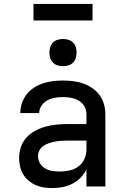

<svg xmlns="http://www.w3.org/2000/svg" viewBox="-20 -947 640 975"><path d="M247 8Q225 8 203.5 5Q182 2 162.5 -6.5Q143 -15 126 -29Q109 -43 98 -61.5Q87 -80 82 -101.5Q77 -123 77 -144Q77 -172 86 -199.5Q95 -227 114 -248Q133 -269 158 -282.5Q183 -296 210 -303.5Q237 -311 265 -314Q293 -317 321 -317H419V-366Q419 -380 414.5 -393.5Q410 -407 401 -418Q392 -429 380 -436Q368 -443 354.5 -447Q341 -451 327 -452.5Q313 -454 299 -454Q278 -454 258 -450.5Q238 -447 220.5 -437.5Q203 -428 191 -410.5Q179 -393 179 -373Q179 -373 179 -373Q179 -373 179 -373H83Q83 -373 83 -373Q83 -373 83 -374Q83 -399 91.5 -423.5Q100 -448 115.5 -468Q131 -488 153 -502Q175 -516 199 -524Q223 -532 248 -535Q273 -538 299 -538Q325 -538 351 -535Q377 -532 401.5 -523.5Q426 -515 448 -500Q470 -485 485.5 -464Q501 -443 508 -417.5Q515 -392 515 -366V0H419V-87Q407 -63 389 -44.5Q371 -26 347.5 -14Q324 -2 298.5 3Q273 8 247 8ZM284 -76Q309 -76 333.5 -81.5Q358 -87 378.5 -102Q399 -117 409 -140.5Q419 -164 419 -189V-233H321Q306 -233 290.5 -232Q275 -231 259.5 -228Q244 -225 229 -220Q214 -215 201 -206.5Q188 -198 180.5 -184Q173 -170 173 -154Q173 -135 183 -118Q193 -101 209.5 -91.5Q226 -82 245.5 -79Q265 -76 284 -76ZM300 -611Q286 -611 272.5 -615Q259 -619 249 -629Q239 -639 235 -652.5Q231 -666 231 -680Q231 -694 235 -707.5Q239 -721 249 -731Q259 -741 272.5 -745Q286 -749 300 -749Q314 -749 327.5 -745Q341 -741 351 -731Q361 -721 365 -707.5Q369 -694 369 -680Q369 -666 365 -652.5Q361 -639 351 -629Q341 -619 327.5 -615Q314 -611 300 -611ZM150 -843V-927H450V-843Z"/></svg>

Font: Iosevka Curly Medium Extended
Style: Regular
Weight: 500
Width: 7
Monospace: yes
Designer: Belleve Invis
Foundry: Belleve Invis
Version: Version 11.1.0; ttfautohint (v1.8.3)